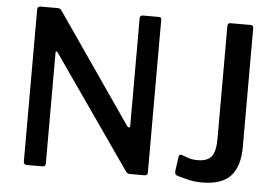

<svg xmlns="http://www.w3.org/2000/svg" viewBox="-52 -814 1289 896"><g transform="rotate(5 592.5 -366.0)"><path d="M658 -742Q669 -742 669 -729V-13Q669 -7 665 -3.5Q661 0 654 0H589Q582 0 577 -1.5Q572 -3 567 -10L202 -534Q197 -541 194 -540Q191 -539 191 -533V-14Q191 0 175 0H104Q88 0 88 -14V-727Q88 -742 103 -742H181Q189 -742 193.5 -740Q198 -738 203 -730L553 -223Q559 -215 563.5 -216.5Q568 -218 568 -225V-728Q568 -742 582 -742ZM1100 -172Q1100 -80 1058 -35Q1016 10 925 10Q888 10 858 2.5Q828 -5 811 -10Q803 -12 799 -17Q795 -22 796 -33L805 -98Q806 -113 819 -110Q834 -105 851 -98.5Q868 -92 896 -92Q940 -92 959.5 -115.5Q979 -139 979 -201V-727Q979 -742 992 -742H1088Q1100 -742 1100 -727V-172Z"/></g></svg>

Font: Libre Franklin Thin Medium
Style: Regular
Weight: 500
Version: Version 3.000